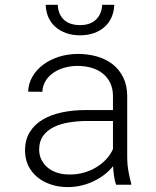

<svg xmlns="http://www.w3.org/2000/svg" viewBox="-20 -760 640 790"><path d="M457.5 0Q452.1 -16.1 449.2 -35.9Q446.3 -55.7 445.3 -76.2Q430.2 -57.6 410.2 -42Q390.1 -26.4 366.5 -14.9Q342.8 -3.4 315.4 3.2Q288.1 9.8 258.3 9.8Q221.2 9.8 189.2 -1Q157.2 -11.7 133.5 -31.2Q109.9 -50.8 96.4 -78.4Q83 -106 83 -140.1Q83 -185.5 103 -217.3Q123 -249 157.2 -268.8Q191.4 -288.6 236.3 -297.9Q281.2 -307.1 330.6 -307.1H444.8V-367.2Q444.3 -397 433.1 -419.7Q421.9 -442.4 402.6 -457.8Q383.3 -473.1 356.7 -481Q330.1 -488.8 298.8 -488.8Q270.5 -488.8 244.9 -481.4Q219.2 -474.1 199.5 -460.4Q179.7 -446.8 167.5 -427Q155.3 -407.2 154.3 -382.3L95.7 -382.8Q97.2 -416.5 113.5 -444.8Q129.9 -473.1 157.7 -493.9Q185.5 -514.6 222.4 -526.4Q259.3 -538.1 301.3 -538.1Q343.3 -538.1 380.1 -527.3Q417 -516.6 444.1 -495.1Q471.2 -473.6 487.1 -441.4Q502.9 -409.2 503.4 -366.2V-110.4Q503.4 -84 508.1 -57.1Q512.7 -30.3 519.5 -5.9L520 0ZM264.6 -42Q295.4 -41.5 323.5 -49.3Q351.6 -57.1 375 -71Q398.4 -85 416.5 -104.2Q434.6 -123.5 444.8 -146.5V-262.2H338.4Q299.8 -262.2 264.2 -256.3Q228.5 -250.5 201.2 -237.1Q173.8 -223.6 157.5 -201.2Q141.1 -178.7 141.1 -145Q141.1 -121.1 150.9 -102.1Q160.6 -83 177.2 -69.6Q193.8 -56.2 216.3 -49.1Q238.8 -42 264.6 -42ZM450.2 -740.2Q449.2 -711.4 438.7 -688.2Q428.2 -665 409.7 -648.7Q391.1 -632.3 365.7 -623.5Q340.3 -614.7 309.6 -614.7Q278.8 -614.7 253.2 -623.5Q227.5 -632.3 208.7 -648.7Q189.9 -665 179.4 -688.2Q168.9 -711.4 168 -740.2H217.8Q219.2 -701.2 242.9 -679Q266.6 -656.7 309.6 -656.7Q351.1 -656.7 374.8 -679.2Q398.4 -701.7 400.4 -740.2Z"/></svg>

Font: Roboto Mono Light
Style: Regular
Weight: 300
Designer: Google
Version: Version 2.000985; 2015; ttfautohint (v1.3)